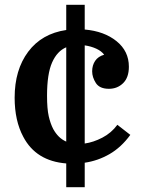

<svg xmlns="http://www.w3.org/2000/svg" viewBox="-20 -672 595 800"><path d="M256 108V9Q130 -1 77 -102Q41 -169 41 -265Q41 -381 97.5 -456.5Q154 -532 256 -547V-652H333V-549Q414 -542 465.5 -500.5Q517 -459 517 -394Q517 -349 493 -325.5Q469 -302 434 -302Q395 -302 379.5 -326Q364 -350 364 -375Q364 -400 376.5 -418.5Q389 -437 414 -444Q403 -459 381.5 -469Q360 -479 333 -483V-74Q369 -79 406.5 -98.5Q444 -118 469 -152L523 -110Q485 -58 436.5 -30Q388 -2 333 6V108ZM202 -134Q212 -116 225 -103Q238 -90 256 -82V-475Q218 -459 197 -411.5Q176 -364 176 -273Q176 -219 183 -188Q190 -157 202 -134Z"/></svg>

Font: Domine
Style: Bold
Weight: 700
Designer: Pablo Impallari, Rodrigo Fuenzalida, Brenda Gallo
Foundry: Pablo Impallari, Rodrigo Fuenzalida, Brenda Gallo
Version: Version 2.000